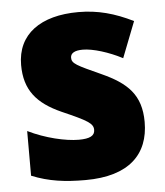

<svg xmlns="http://www.w3.org/2000/svg" viewBox="-46 -604 564 655"><g transform="rotate(-5 236.5 -276.5)"><path d="M439 -170C439 -263 393 -306 307 -345C223 -383 208 -390 208 -410C208 -426 223 -434 250 -434C285 -434 339 -417 385 -393L433 -516C370 -547 313 -563 246 -563C117 -563 36 -506 36 -400C36 -314 77 -266 160 -229C247 -191 265 -180 265 -158C265 -138 248 -129 210 -129C165 -129 96 -145 37 -174V-21C96 3 151 10 221 10C371 10 439 -60 439 -170Z"/></g></svg>

Font: Noto Sans Devanagari UI SemiCondensed Black
Style: Regular
Weight: 900
Width: 4
Designer: Jelle Bosma - Monotype Design Team
Foundry: Monotype Imaging Inc.
Version: Version 2.004